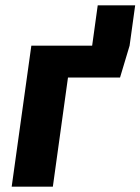

<svg xmlns="http://www.w3.org/2000/svg" viewBox="-20 -703 529 723"><path d="M348 -683 327 -531H98L24 0H179L236 -411H432L468 -531L489 -683Z"/></svg>

Font: Fira Sans
Style: Bold Italic
Weight: 700
Italic angle: -8°
Designer: bBox Type GmbH & Carrois Corporate GbR & Edenspiekermann AG
Foundry: bBox Type GmbH & Carrois Corporate GbR & Edenspiekermann AG
Version: Version 4.301;PS 004.301;hotconv 1.0.88;makeotf.lib2.5.64775